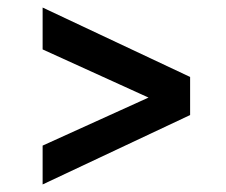

<svg xmlns="http://www.w3.org/2000/svg" viewBox="-20 -595 600 509"><path d="M93 -106V-209L448 -370L484 -347V-290ZM93 -464V-575L484 -391V-326L447 -303Z"/></svg>

Font: Roboto Serif SemiBold
Style: Regular
Weight: 600
Designer: Greg Gazdowicz
Foundry: Commercial Type
Version: Version 1.008